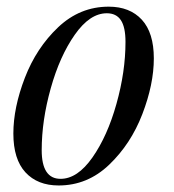

<svg xmlns="http://www.w3.org/2000/svg" viewBox="-20 -548 528 582"><path d="M309.6 -527.8Q373.5 -527.8 409.9 -488.3Q446.3 -448.7 446.3 -371.1Q446.3 -292.5 411.4 -201.9Q376.5 -111.3 310.8 -48.6Q245.1 14.2 157.7 14.2Q93.8 14.2 57.1 -25.6Q20.5 -65.4 20.5 -143.1Q20.5 -221.7 55.4 -312.3Q90.3 -402.8 156.2 -465.3Q222.2 -527.8 309.6 -527.8ZM106.4 -92.8Q106.4 -5.9 163.6 -5.9Q214.8 -5.9 260.3 -70.8Q305.7 -135.7 333 -233.2Q360.4 -330.6 360.4 -420.9Q360.4 -465.8 346.4 -486.8Q332.5 -507.8 303.7 -507.8Q252.4 -507.8 206.8 -442.9Q161.1 -377.9 133.8 -280.3Q106.4 -182.6 106.4 -92.8Z"/></svg>

Font: TypoPRO Playfair Display
Style: Italic
Weight: 400
Italic angle: -14°
Designer: Claus Eggers Sørensen
Foundry: Claus Eggers Sørensen
Version: Version 1.004;PS 001.004;hotconv 1.0.70;makeotf.lib2.5.58329